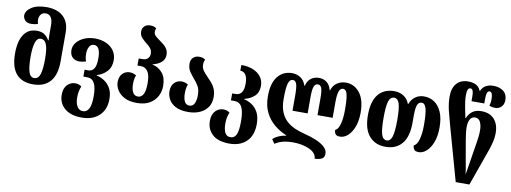

<svg xmlns="http://www.w3.org/2000/svg" viewBox="-75 -1222 5117 1922"><g transform="rotate(10 2483.5 -260.5)"><path d="M268 11Q38 11 38 -263Q38 -389 83.5 -456.5Q129 -524 216 -524Q265 -524 294 -503Q323 -482 341 -450H346Q344 -473 344 -503.5Q344 -534 344 -560V-603Q344 -655 325.5 -683Q307 -711 272 -711Q240 -711 223 -689Q206 -667 206 -635Q206 -614 213 -593Q195 -587 177.5 -584.5Q160 -582 145 -582Q100 -582 81 -605.5Q62 -629 62 -653Q62 -701 117.5 -737.5Q173 -774 272 -774Q340 -774 391.5 -750.5Q443 -727 472 -678.5Q501 -630 501 -556V-262Q501 -125 440.5 -57Q380 11 268 11ZM268 -53Q312 -53 328 -106Q344 -159 344 -260Q344 -316 337.5 -359.5Q331 -403 314.5 -427.5Q298 -452 267 -452Q229 -452 213 -400Q197 -348 197 -260Q197 -156 213 -104.5Q229 -53 268 -53Z M806 254Q693 254 631.5 201Q570 148 570 63Q570 17 586.5 -13Q603 -43 629.5 -58Q656 -73 684 -73Q721 -73 749 -52Q740 -31 733.5 -4Q727 23 727 63Q727 120 747.5 154.5Q768 189 806 189Q846 189 867 149.5Q888 110 888 25Q888 -66 864.5 -109.5Q841 -153 791 -153H752V-223H790Q826 -223 847 -253.5Q868 -284 868 -358Q868 -484 804 -484Q770 -484 754.5 -453.5Q739 -423 739 -387Q739 -361 742 -343.5Q745 -326 752 -307Q717 -295 686 -295Q642 -295 615 -320.5Q588 -346 588 -395Q588 -437 616.5 -472Q645 -507 693.5 -528Q742 -549 803 -549Q867 -549 917 -526Q967 -503 995 -461.5Q1023 -420 1023 -367Q1023 -296 982 -252Q941 -208 880 -191V-188Q920 -179 958.5 -155Q997 -131 1022.5 -87.5Q1048 -44 1048 23Q1048 131 982.5 192.5Q917 254 806 254Z M1323 14Q1247 14 1197.5 -12Q1148 -38 1123.5 -78Q1099 -118 1099 -160Q1099 -214 1129 -245Q1159 -276 1203 -276Q1238 -276 1269 -256Q1261 -237 1257.5 -215Q1254 -193 1254 -169Q1254 -112 1271.5 -81.5Q1289 -51 1323 -51Q1359 -51 1378 -86.5Q1397 -122 1397 -197Q1397 -283 1371 -319.5Q1345 -356 1303 -356H1266V-428H1303Q1338 -428 1357.5 -446.5Q1377 -465 1377 -494Q1377 -529 1358 -551.5Q1339 -574 1314 -592Q1287 -613 1265 -637.5Q1243 -662 1243 -699Q1243 -732 1265 -753Q1287 -774 1324 -774Q1346 -774 1360.5 -769Q1375 -764 1386 -755Q1378 -737 1378 -719Q1378 -695 1397.5 -677Q1417 -659 1442 -642Q1464 -627 1485 -609.5Q1506 -592 1520 -568.5Q1534 -545 1534 -511Q1534 -424 1412 -394V-392Q1474 -379 1514.5 -331Q1555 -283 1555 -197Q1555 -143 1530 -95Q1505 -47 1454 -16.5Q1403 14 1323 14Z M1846 14Q1764 14 1716 -12Q1668 -38 1647 -78Q1626 -118 1626 -160Q1626 -214 1656 -245Q1686 -276 1730 -276Q1765 -276 1796 -256Q1788 -236 1784.5 -214.5Q1781 -193 1781 -168Q1781 -113 1797 -82Q1813 -51 1846 -51Q1880 -51 1896.5 -82Q1913 -113 1913 -170Q1913 -227 1891.5 -262Q1870 -297 1844 -326Q1819 -355 1797.5 -387.5Q1776 -420 1776 -468Q1776 -504 1799 -527Q1822 -550 1860 -550Q1882 -550 1897 -545Q1912 -540 1923 -531Q1911 -508 1911 -481Q1911 -445 1930 -419Q1949 -393 1974 -368Q1996 -346 2019 -320Q2042 -294 2057 -259.5Q2072 -225 2072 -176Q2072 -114 2042 -72Q2012 -30 1961 -8Q1910 14 1846 14Z M2307 254Q2192 254 2134 201Q2076 148 2076 63Q2076 17 2092.5 -13Q2109 -43 2135.5 -58Q2162 -73 2190 -73Q2227 -73 2255 -52Q2246 -31 2239.5 -4Q2233 23 2233 63Q2233 121 2250 155Q2267 189 2307 189Q2347 189 2365.5 149Q2384 109 2384 15Q2384 -85 2360 -130Q2336 -175 2284 -175H2248V-246H2283Q2321 -246 2342.5 -274Q2364 -302 2364 -364Q2364 -422 2345 -453Q2326 -484 2289 -484V-542Q2358 -542 2409.5 -521Q2461 -500 2490 -461Q2519 -422 2519 -369Q2519 -302 2478 -264.5Q2437 -227 2376 -213V-209Q2417 -201 2455.5 -176Q2494 -151 2519 -105Q2544 -59 2544 14Q2544 130 2479.5 192Q2415 254 2307 254Z M3353 -550Q3437 -550 3492.5 -480.5Q3548 -411 3548 -278Q3548 -195 3525 -134.5Q3502 -74 3464.5 -40.5Q3427 -7 3385 -7Q3352 -7 3339.5 -23Q3327 -39 3327 -65Q3357 -77 3373 -134.5Q3389 -192 3389 -278Q3389 -356 3383.5 -401Q3378 -446 3366 -465Q3354 -484 3333 -484Q3307 -484 3294 -449.5Q3281 -415 3281 -337V-180H3127V-348Q3127 -425 3116 -454.5Q3105 -484 3078 -484Q3052 -484 3039.5 -454.5Q3027 -425 3027 -348V-180H2873V-337Q2873 -415 2862.5 -449.5Q2852 -484 2824 -484Q2792 -484 2778.5 -439Q2765 -394 2765 -281Q2765 -204 2786 -151Q2807 -98 2844 -63.5Q2881 -29 2929.5 -7.5Q2978 14 3032 27Q3098 43 3152.5 66Q3207 89 3240 119.5Q3273 150 3273 188Q3273 226 3244.5 240Q3216 254 3174 254Q3174 224 3153.5 201Q3133 178 3098.5 162.5Q3064 147 3022 139Q2980 131 2937 131Q2817 131 2752 178L2722 135Q2744 113 2779.5 97.5Q2815 82 2854 77V73Q2787 46 2730.5 -0.5Q2674 -47 2639.5 -116Q2605 -185 2605 -281Q2605 -413 2659.5 -481.5Q2714 -550 2807 -550Q2853 -550 2891.5 -524.5Q2930 -499 2946 -448H2951Q2963 -499 2997.5 -524.5Q3032 -550 3078 -550Q3124 -550 3157.5 -524.5Q3191 -499 3203 -448H3208Q3225 -499 3263.5 -524.5Q3302 -550 3353 -550Z M3851 14Q3746 14 3685 -56.5Q3624 -127 3624 -269Q3624 -410 3682 -480Q3740 -550 3844 -550Q3897 -550 3938.5 -524Q3980 -498 3998 -448H4003Q4021 -497 4059 -523.5Q4097 -550 4147 -550Q4205 -550 4251.5 -519Q4298 -488 4325 -425.5Q4352 -363 4352 -269Q4352 -183 4328.5 -121Q4305 -59 4267.5 -25Q4230 9 4188 9Q4154 9 4141.5 -7.5Q4129 -24 4129 -50Q4160 -61 4177 -119.5Q4194 -178 4194 -269Q4194 -385 4180 -434.5Q4166 -484 4134 -484Q4104 -484 4090.5 -452.5Q4077 -421 4077 -343V-270Q4077 -127 4017.5 -56.5Q3958 14 3851 14ZM3853 -51Q3890 -51 3906 -101.5Q3922 -152 3922 -269Q3922 -388 3906.5 -436.5Q3891 -485 3853 -485Q3814 -485 3798.5 -436Q3783 -387 3783 -269Q3783 -151 3798.5 -101Q3814 -51 3853 -51Z M4606 240 4451 -314Q4431 -384 4414 -454Q4397 -524 4397 -595Q4397 -680 4438.5 -727Q4480 -774 4556 -774Q4604 -774 4636.5 -756.5Q4669 -739 4683 -701H4687Q4702 -739 4734.5 -757Q4767 -775 4811 -775Q4873 -775 4913 -744.5Q4953 -714 4953 -655Q4953 -610 4927 -585Q4901 -560 4868 -560Q4836 -560 4805 -571Q4808 -580 4811.5 -597Q4815 -614 4815 -641Q4815 -713 4784 -713Q4766 -713 4758.5 -693.5Q4751 -674 4751 -635V-585H4621V-635Q4621 -710 4589 -710Q4555 -710 4555 -634Q4555 -608 4559 -574.5Q4563 -541 4568 -517L4590 -408H4594Q4611 -451 4645 -477.5Q4679 -504 4737 -504Q4823 -504 4869 -452Q4915 -400 4915 -310Q4915 -270 4904.5 -224Q4894 -178 4877 -131L4745 240ZM4690 147Q4695 119 4701 83Q4707 47 4711 20L4744 -187Q4749 -216 4752.5 -245.5Q4756 -275 4756 -308Q4756 -364 4739 -397.5Q4722 -431 4687 -431Q4651 -431 4634.5 -400.5Q4618 -370 4618 -321Q4618 -293 4622 -262Q4626 -231 4631 -199L4669 20Q4675 52 4681 85.5Q4687 119 4690 147Z"/></g></svg>

Font: Noto Serif Georgian Condensed ExtraBold
Style: Regular
Weight: 800
Width: 3
Designer: Monotype Design Team, Akaki Razmadze
Foundry: Google LLC
Version: Version 2.003; ttfautohint (v1.8.4.7-5d5b)